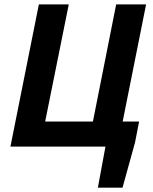

<svg xmlns="http://www.w3.org/2000/svg" viewBox="-20 -672 702 880"><path d="M27.8 0 158.1 -651.8H295.2L187 -115H405.9L512.4 -651.8H649.6L519.2 0ZM428.6 188 463.3 0H435.8L458.1 -115H617.6L599.1 -19.9L541.6 188Z"/></svg>

Font: Source Sans 3
Style: Italic
Weight: 200
Italic angle: -11°
Designer: Paul D. Hunt
Foundry: Adobe
Version: Version 3.046;hotconv 1.0.118;makeotfexe 2.5.65603